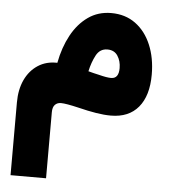

<svg xmlns="http://www.w3.org/2000/svg" viewBox="-53 -499 758 855"><g transform="rotate(5 325.5 -71.0)"><path d="M410.2 -449.7Q473.1 -449.7 518.6 -416.5Q564 -383.3 588.6 -325Q613.3 -266.6 613.3 -191.9Q613.3 -97.7 570.3 -46.1Q527.3 5.4 447.3 5.4Q417.5 5.4 381.3 -0.5Q345.2 -6.3 301.8 -17.1Q244.1 -30.8 221.7 -30.8Q205.1 -30.8 194.8 -20Q184.6 -9.3 184.6 13.7V308.6H25.9V-16.6Q25.9 -74.2 46.1 -117.7Q66.4 -161.1 103.5 -185.3Q140.6 -209.5 189.9 -208Q203.1 -277.8 232.7 -332.3Q262.2 -386.7 306.9 -418.2Q351.6 -449.7 410.2 -449.7ZM407.2 -286.6Q373.5 -286.6 356.7 -254.9Q339.8 -223.1 331.1 -182.6Q342.3 -179.7 354.5 -176.5Q366.7 -173.3 378.9 -170.9Q415 -161.6 434.1 -161.6Q468.3 -161.6 468.3 -208.5Q468.3 -240.2 453.1 -263.4Q438 -286.6 407.2 -286.6Z"/></g></svg>

Font: Estedad-FD ExtraBold
Style: Regular
Weight: 800
Designer: Amin Abedi
Version: Version 7.3